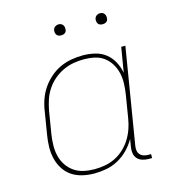

<svg xmlns="http://www.w3.org/2000/svg" viewBox="-107 -797 814 895"><g transform="rotate(-15 300.0 -349.5)"><path d="M239 8Q210 8 182 1.5Q154 -5 131.5 -20Q109 -35 94 -58.5Q79 -82 72.5 -109Q66 -136 66.5 -165Q67 -194 72 -223L90 -333Q94 -361 103.5 -388Q113 -415 129.5 -439.5Q146 -464 169 -484Q192 -504 218 -516Q244 -528 272 -533Q300 -538 328 -538Q358 -538 387 -531Q416 -524 438 -506.5Q460 -489 473.5 -463.5Q487 -438 492 -410L512 -530H532L456 -68Q454 -56 455.5 -45Q457 -34 464 -26Q471 -18 481.5 -14.5Q492 -11 503 -11H517V8H500Q485 8 470.5 3.5Q456 -1 446.5 -11.5Q437 -22 434.5 -37Q432 -52 435 -68L441 -105Q426 -78 404 -55.5Q382 -33 354.5 -18Q327 -3 297.5 2.5Q268 8 239 8ZM245 -11Q270 -11 295.5 -15.5Q321 -20 344.5 -31.5Q368 -43 388 -61.5Q408 -80 422 -102.5Q436 -125 444.5 -149.5Q453 -174 457 -199L475 -309Q479 -335 480 -361Q481 -387 475.5 -411.5Q470 -436 457 -457.5Q444 -479 424.5 -493.5Q405 -508 380 -513.5Q355 -519 328 -519Q303 -519 277.5 -514.5Q252 -510 227.5 -498.5Q203 -487 182 -469Q161 -451 146 -428Q131 -405 123 -380.5Q115 -356 110 -330L92 -220Q88 -194 87.5 -167.5Q87 -141 93 -116.5Q99 -92 113 -71Q127 -50 147.5 -36Q168 -22 193.5 -16.5Q219 -11 245 -11ZM456 -654Q450 -654 444 -656Q438 -658 434.5 -663Q431 -668 430 -674Q429 -680 430 -686Q431 -691 433.5 -695Q436 -699 439.5 -701.5Q443 -704 447.5 -705.5Q452 -707 456 -707Q463 -707 468.5 -704.5Q474 -702 477.5 -697Q481 -692 482 -686Q483 -680 482 -674Q482 -669 479.5 -665Q477 -661 473 -658.5Q469 -656 465 -655Q461 -654 456 -654ZM256 -654Q250 -654 244 -656Q238 -658 234.5 -663Q231 -668 230 -674Q229 -680 230 -686Q231 -691 233.5 -695Q236 -699 239.5 -701.5Q243 -704 247.5 -705.5Q252 -707 256 -707Q263 -707 268.5 -704.5Q274 -702 277.5 -697Q281 -692 282 -686Q283 -680 282 -674Q282 -669 279.5 -665Q277 -661 273 -658.5Q269 -656 265 -655Q261 -654 256 -654Z"/></g></svg>

Font: Iosevka Curly Thin Extended
Style: Italic
Weight: 100
Width: 7
Italic angle: -9°
Monospace: yes
Designer: Belleve Invis
Foundry: Belleve Invis
Version: Version 11.1.0; ttfautohint (v1.8.3)